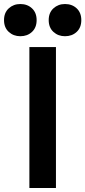

<svg xmlns="http://www.w3.org/2000/svg" viewBox="-92 -934 424 954"><path d="M54 0V-700H186V0ZM150 -834Q150 -871 173.5 -892.5Q197 -914 231 -914Q266 -914 289 -892.5Q312 -871 312 -834Q312 -797 289 -775.5Q266 -754 231 -754Q197 -754 173.5 -775.5Q150 -797 150 -834ZM-72 -834Q-72 -871 -48.5 -892.5Q-25 -914 9 -914Q44 -914 67 -892.5Q90 -871 90 -834Q90 -797 67 -775.5Q44 -754 9 -754Q-25 -754 -48.5 -775.5Q-72 -797 -72 -834Z"/></svg>

Font: Space Grotesk Frontify
Style: Bold
Weight: 700
Designer: Florian Karsten
Version: Version 2.000